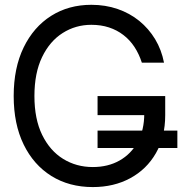

<svg xmlns="http://www.w3.org/2000/svg" viewBox="-20 -757 747 787"><path d="M707 -221.7V-150.4H379.9V-221.7ZM360.4 9.8Q263.7 9.8 190.7 -35.6Q117.7 -81.1 76.9 -164.8Q36.1 -248.5 36.1 -363.3Q36.1 -478.5 76.9 -562.5Q117.7 -646.5 189.5 -691.9Q261.2 -737.3 354.5 -737.3Q412.1 -737.3 461.9 -720.2Q511.7 -703.1 550.8 -671.4Q589.8 -639.6 616 -596.2Q642.1 -552.7 652.3 -500H561.5Q549.8 -536.1 531 -564.7Q512.2 -593.3 485.8 -613.5Q459.5 -633.8 426.8 -644.5Q394 -655.3 354.5 -655.3Q290 -655.3 237.1 -621.8Q184.1 -588.4 152.6 -523.2Q121.1 -458 121.1 -363.3Q121.1 -269 152.8 -204.1Q184.6 -139.2 238.8 -105.7Q293 -72.3 360.4 -72.3Q422.9 -72.3 470.2 -99.1Q517.6 -126 544.4 -175Q571.3 -224.1 571.3 -291L598.6 -285.2H379.9V-363.3H657.2V-285.2Q657.2 -195.3 619.1 -129.2Q581.1 -63 513.9 -26.6Q446.8 9.8 360.4 9.8Z"/></svg>

Font: Inter Tight
Style: Regular
Weight: 400
Designer: Rasmus Andersson
Foundry: rsms
Version: Version 3.002